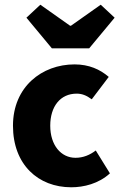

<svg xmlns="http://www.w3.org/2000/svg" viewBox="-20 -782 509 814"><path d="M282 12C335 12 398 -3 446 -47L386 -144C361 -125 333 -113 300 -113C239 -113 193 -166 193 -249C193 -331 236 -385 305 -385C327 -385 346 -378 369 -361L441 -456C404 -488 357 -509 296 -509C158 -509 35 -414 35 -249C35 -84 142 12 282 12ZM200 -577H358L466 -707L407 -762L281 -673H277L151 -762L92 -707Z"/></svg>

Font: Source Sans Pro
Style: Bold
Weight: 700
Designer: Paul D. Hunt
Foundry: Adobe Systems Incorporated
Version: Version 3.006;hotconv 1.0.111;makeotfexe 2.5.65597